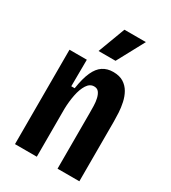

<svg xmlns="http://www.w3.org/2000/svg" viewBox="-183 -837 826 930"><g transform="rotate(30 230.0 -372.5)"><path d="M52 0V-341V-528H149L148 -379H167Q176 -438 192 -473.5Q208 -509 232.5 -525Q257 -541 290 -541Q326 -541 348.5 -526.5Q371 -512 384 -489Q397 -466 403 -438Q409 -410 410.5 -383Q412 -356 412 -334V0H290V-309Q290 -329 289.5 -351Q289 -373 284.5 -392Q280 -411 271 -422.5Q262 -434 245 -434Q221 -434 205.5 -409.5Q190 -385 182.5 -347Q175 -309 174 -268V0ZM272 -593H177L234 -745H354Z"/></g></svg>

Font: Bricolage Grotesque Condensed SemiBold
Style: Regular
Weight: 600
Width: 3
Designer: Mathieu Triay
Foundry: Atelier Triay
Version: Version 1.000;gftools[0.9.30]